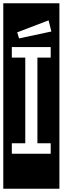

<svg xmlns="http://www.w3.org/2000/svg" viewBox="-32 -937 382 1170"><path d="M277 0V-64H196V-586H277V-650H40V-586H122V-64H40V0ZM-12 -917H330V213H-12ZM281 -745 264 -813 73 -740 84 -703Z"/></svg>

Font: Zilla Slab Regular Highlight
Style: Regular
Weight: 410
Designer: Typotheque Type Foundry
Foundry: Typotheque type foundry
Version: Version 1.0; 2017